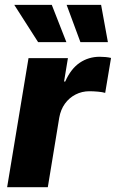

<svg xmlns="http://www.w3.org/2000/svg" viewBox="-20 -782 484 802"><path d="M9.8 0 99.1 -539.1H263.7L247.6 -441.4H252.4Q275.9 -494.6 313 -519.8Q350.1 -544.9 396.5 -544.9Q409.2 -544.9 421.4 -543.7Q433.6 -542.5 443.8 -540L419.4 -394Q408.2 -397.5 388.9 -399.2Q369.6 -400.9 353.5 -400.9Q322.3 -400.9 295.7 -387.2Q269 -373.5 251.2 -348.9Q233.4 -324.2 227.5 -290.5L179.7 0ZM315.9 -606 258.3 -761.7H402.3L430.7 -606ZM139.2 -606 39.6 -761.7H196.3L257.3 -606Z"/></svg>

Font: Inter 18pt ExtraBold
Style: Italic
Weight: 800
Italic angle: -9.3988°
Designer: Rasmus Andersson
Foundry: rsms
Version: Version 4.001;git-66647c0bb